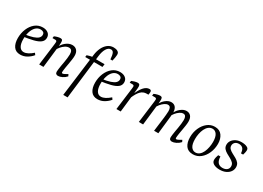

<svg xmlns="http://www.w3.org/2000/svg" viewBox="-17 -1442 3302 2411"><g transform="rotate(30 1634.5 -236.5)"><path d="M243 -426Q290 -426 320 -402.5Q350 -379 350 -337Q350 -295 317 -269Q284 -243 221 -227.5Q158 -212 69 -200L73 -234Q153 -245 199.5 -260.5Q246 -276 266 -296.5Q286 -317 286 -342Q286 -368 269.5 -379Q253 -390 230 -390Q189 -390 159.5 -360.5Q130 -331 115 -282Q100 -233 100 -176Q100 -109 122 -72.5Q144 -36 184 -36Q213 -36 245.5 -53Q278 -70 313 -101L331 -76Q301 -39 257 -13Q213 13 161 13Q97 13 65.5 -32.5Q34 -78 34 -154Q34 -225 59.5 -287Q85 -349 132 -387.5Q179 -426 243 -426Z M707 7Q691 7 679.5 -2Q668 -11 668 -34Q668 -48 671.5 -71Q675 -94 679 -122Q684 -148 689.5 -181Q695 -214 699 -246.5Q703 -279 703 -303Q703 -335 691 -353Q679 -371 652 -371Q626 -371 598.5 -353.5Q571 -336 548.5 -309Q526 -282 513 -253L509 -279Q534 -345 579.5 -382.5Q625 -420 673 -420Q715 -420 739.5 -393Q764 -366 764 -316Q764 -291 759 -257Q754 -223 748 -189Q742 -155 737 -126Q734 -105 732 -89Q730 -73 730 -63Q730 -47 742 -47Q752 -47 768 -55Q784 -63 811 -79L824 -53Q799 -25 766 -9Q733 7 707 7ZM432 0 469 -290Q471 -302 473 -322Q475 -342 475 -349Q475 -360 468.5 -365Q462 -370 453 -370H411L415 -398Q439 -409 461.5 -414.5Q484 -420 499 -420Q524 -420 529.5 -404.5Q535 -389 533 -362L530 -318L494 0Z M885 180 965 -448Q972 -503 994 -549.5Q1016 -596 1052.5 -624.5Q1089 -653 1137 -653Q1153 -653 1168 -650Q1183 -647 1195 -640Q1207 -633 1213.5 -623Q1220 -613 1220 -593Q1220 -577 1215.5 -551Q1211 -525 1205 -502H1175Q1171 -560 1159.5 -587.5Q1148 -615 1120 -615Q1083 -615 1057.5 -573Q1032 -531 1024 -461L948 180ZM886 -370 890 -398Q911 -406 933 -411Q955 -416 987 -418L1008 -413H1142L1136 -370Z M1363 -426Q1410 -426 1440 -402.5Q1470 -379 1470 -337Q1470 -295 1437 -269Q1404 -243 1341 -227.5Q1278 -212 1189 -200L1193 -234Q1273 -245 1319.5 -260.5Q1366 -276 1386 -296.5Q1406 -317 1406 -342Q1406 -368 1389.5 -379Q1373 -390 1350 -390Q1309 -390 1279.5 -360.5Q1250 -331 1235 -282Q1220 -233 1220 -176Q1220 -109 1242 -72.5Q1264 -36 1304 -36Q1333 -36 1365.5 -53Q1398 -70 1433 -101L1451 -76Q1421 -39 1377 -13Q1333 13 1281 13Q1217 13 1185.5 -32.5Q1154 -78 1154 -154Q1154 -225 1179.5 -287Q1205 -349 1252 -387.5Q1299 -426 1363 -426Z M1552 0 1589 -290Q1591 -302 1593 -321Q1595 -340 1595 -349Q1595 -360 1588.5 -365Q1582 -370 1573 -370H1531L1535 -398Q1549 -405 1575.5 -412.5Q1602 -420 1619 -420Q1644 -420 1650 -404Q1656 -388 1653 -358L1645 -276L1614 0ZM1630 -246Q1665 -335 1704 -380.5Q1743 -426 1787 -426Q1801 -426 1808 -419Q1815 -412 1815 -398Q1815 -388 1813.5 -378Q1812 -368 1810 -357H1785Q1735 -357 1700.5 -321.5Q1666 -286 1635 -212Z M2358 7Q2342 7 2330.5 -2Q2319 -11 2319 -34Q2319 -48 2322.5 -71Q2326 -94 2330 -122Q2335 -148 2340.5 -181Q2346 -214 2350 -246.5Q2354 -279 2354 -303Q2354 -335 2343.5 -353Q2333 -371 2309 -371Q2285 -371 2259 -353.5Q2233 -336 2211 -309Q2189 -282 2177 -253L2173 -279Q2197 -345 2241.5 -382.5Q2286 -420 2328 -420Q2369 -420 2392 -393Q2415 -366 2415 -316Q2415 -291 2410 -257Q2405 -223 2399 -189Q2393 -155 2388 -126Q2385 -105 2383 -89Q2381 -73 2381 -63Q2381 -47 2393 -47Q2403 -47 2419 -55Q2435 -63 2462 -79L2475 -53Q2450 -25 2417 -9Q2384 7 2358 7ZM1877 0 1914 -290Q1916 -302 1918 -322Q1920 -342 1920 -349Q1920 -360 1913.5 -365Q1907 -370 1898 -370H1856L1860 -398Q1884 -409 1906.5 -414.5Q1929 -420 1944 -420Q1969 -420 1974.5 -404.5Q1980 -389 1978 -362L1975 -318L1939 0ZM2098 0 2123 -197Q2125 -215 2128.5 -248Q2132 -281 2132 -303Q2132 -335 2121.5 -353Q2111 -371 2087 -371Q2065 -371 2039.5 -353.5Q2014 -336 1992 -309Q1970 -282 1958 -253L1954 -279Q1978 -345 2021.5 -382.5Q2065 -420 2108 -420Q2148 -420 2170 -393Q2192 -366 2192 -316Q2192 -294 2188.5 -261Q2185 -228 2182 -200L2160 0Z M2665 13Q2595 13 2562 -33.5Q2529 -80 2529 -157Q2529 -229 2556 -290Q2583 -351 2630 -388.5Q2677 -426 2737 -426Q2807 -426 2841.5 -377.5Q2876 -329 2876 -258Q2876 -188 2849.5 -126Q2823 -64 2775.5 -25.5Q2728 13 2665 13ZM2681 -23Q2715 -23 2739.5 -43.5Q2764 -64 2779.5 -97.5Q2795 -131 2802.5 -170.5Q2810 -210 2810 -247Q2810 -318 2786.5 -353.5Q2763 -389 2724 -390Q2691 -390 2666.5 -370Q2642 -350 2626 -317Q2610 -284 2602.5 -245Q2595 -206 2595 -168Q2595 -95 2618.5 -59.5Q2642 -24 2681 -23Z M3053 12Q3027 12 3004.5 7Q2982 2 2965 -8Q2949 -18 2941 -31Q2933 -44 2933 -63Q2933 -79 2937.5 -98.5Q2942 -118 2949 -137H2981Q2983 -79 3006.5 -52Q3030 -25 3074 -25Q3112 -25 3136 -44Q3160 -63 3160 -96Q3160 -126 3141 -145.5Q3122 -165 3094 -180Q3066 -195 3038 -210.5Q3010 -226 2991 -248.5Q2972 -271 2972 -305Q2972 -338 2991.5 -365.5Q3011 -393 3045 -409.5Q3079 -426 3124 -426Q3147 -426 3168 -422Q3189 -418 3204 -410Q3218 -403 3224 -393.5Q3230 -384 3230 -370Q3230 -354 3225.5 -334.5Q3221 -315 3216 -300H3185Q3182 -349 3161.5 -370Q3141 -391 3106 -391Q3070 -391 3050 -371.5Q3030 -352 3030 -325Q3030 -297 3049 -278.5Q3068 -260 3096 -245.5Q3124 -231 3152.5 -215Q3181 -199 3200 -176Q3219 -153 3219 -117Q3219 -81 3198.5 -52Q3178 -23 3141 -5.5Q3104 12 3053 12Z"/></g></svg>

Font: Rasa Light
Style: Italic
Weight: 300
Italic angle: -7.10001°
Designer: Anna Giedrys (Yrsa+Rasa design), David Brezina (Yrsa art-direction, Rasa art-direction, design)
Foundry: Rosetta Type Foundry
Version: Version 2.004